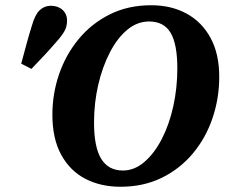

<svg xmlns="http://www.w3.org/2000/svg" viewBox="-20 -695 868 733"><path d="M440 18Q365 18 306.5 -12Q248 -42 214 -103.5Q180 -165 180 -257Q180 -337 205.5 -411.5Q231 -486 280 -545.5Q329 -605 399 -640Q469 -675 557 -675Q634 -675 692.5 -643Q751 -611 784 -550Q817 -489 817 -402Q817 -320 791.5 -244.5Q766 -169 717 -110Q668 -51 598 -16.5Q528 18 440 18ZM449 -44Q493 -44 531 -76.5Q569 -109 597.5 -164Q626 -219 641.5 -289Q657 -359 657 -434Q657 -526 631.5 -569.5Q606 -613 549 -613Q504 -613 466 -581.5Q428 -550 399.5 -495Q371 -440 355 -371Q339 -302 339 -227Q339 -133 366.5 -88.5Q394 -44 449 -44ZM61 -452Q71 -489 81 -526Q91 -563 102 -598Q114 -640 132 -656.5Q150 -673 174 -673Q201 -673 218.5 -657.5Q236 -642 236 -616Q236 -594 226 -576Q216 -558 195 -535Q172 -508 148.5 -483Q125 -458 100 -432Z"/></svg>

Font: Source Serif 4 SmText
Style: Bold Italic
Weight: 700
Italic angle: -12°
Designer: Frank Grießhammer
Foundry: Adobe
Version: Version 4.005;hotconv 1.1.0;makeotfexe 2.6.0